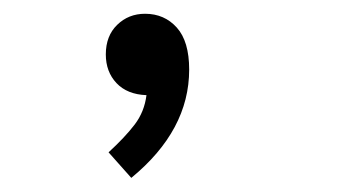

<svg xmlns="http://www.w3.org/2000/svg" viewBox="-20 -125 478 272"><path d="M248 -26.4Q248 59.6 166 127L133.8 90.8Q157.2 69.3 170.9 51.3Q184.6 33.2 187.5 9.8Q160.2 8.8 145 -7.3Q129.9 -23.4 129.9 -47.9Q129.9 -74.2 146 -89.8Q162.1 -105.5 185.5 -105.5Q212.9 -105.5 230.5 -85.9Q248 -66.4 248 -26.4Z"/></svg>

Font: Sudo Light
Style: Regular
Weight: 300
Monospace: yes
Designer: Jens Kutilek
Foundry: Jens Kutilek
Version: Version 0.040